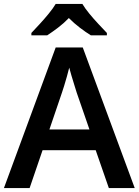

<svg xmlns="http://www.w3.org/2000/svg" viewBox="-20 -959 707 979"><path d="M535 0 468 -193H197L131 0H0L264 -717H402L667 0ZM371 -487Q367 -500 359.5 -524Q352 -548 344.5 -573Q337 -598 333 -614Q328 -594 321 -568.5Q314 -543 307 -521Q300 -499 296 -487L232 -299H436ZM400 -939Q413 -917 435.5 -889.5Q458 -862 482.5 -836Q507 -810 525 -791V-779H443Q417 -795 387.5 -817.5Q358 -840 331 -867Q305 -840 276 -818Q247 -796 221 -779H140V-791Q159 -811 182.5 -836.5Q206 -862 228.5 -889.5Q251 -917 264 -939Z"/></svg>

Font: Noto Sans Sundanese SemiBold
Style: Regular
Weight: 600
Version: Version 2.003